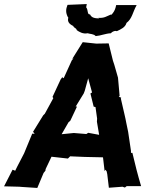

<svg xmlns="http://www.w3.org/2000/svg" viewBox="-22 -923 716 947"><path d="M486 -147 494 -79 498 -86 504 -78 507 -64 515 3 582 -2 594 2 603 -5H674C658 -58 644 -113 631 -169H624V-179C620 -210 614 -242 610 -273C603 -302 599 -331 592 -359L574 -437L576 -441L564 -446L568 -450L560 -540C551 -568 545 -597 535 -624L514 -709L457 -708H452L386 -715L334 -632L341 -636L332 -625L292 -537L285 -542L277 -531L237 -445L241 -439L199 -362L191 -354L141 -273L149 -263L137 -264C124 -232 110 -199 97 -167C83 -138 67 -111 53 -81L40 -86L-2 -4L74 -2L85 -1L162 4L193 -70L202 -81L203 -89L232 -150L313 -141L324 -152L395 -149ZM282 -261 316 -320 322 -325 325 -328 358 -398 351 -397 391 -462 396 -475 413 -537 432 -467 424 -462 440 -397 449 -395 457 -338 456 -323 467 -258 413 -268 404 -262 342 -267ZM462 -835 468 -832C447 -833 430 -834 422 -852C407 -850 414 -874 403 -887L406 -903L311 -899C302 -877 302 -860 312 -840L315 -836C309 -816 320 -804 339 -795C344 -783 353 -787 357 -774C368 -766 388 -754 410 -759C422 -755 441 -756 450 -745C476 -747 499 -758 525 -759C533 -769 548 -773 554 -769C575 -779 596 -788 602 -810C630 -831 632 -862 652 -898H551C548 -882 543 -869 535 -859C529 -852 529 -849 524 -851C502 -842 493 -833 462 -835Z"/></svg>

Font: Asimov Print
Style: DIt
Weight: 250
Width: 0
Designer: Google
Version: Version 2.000980: 2014